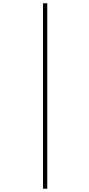

<svg xmlns="http://www.w3.org/2000/svg" viewBox="-20 -886 543 1174"><path d="M243 -866H269V268H243Z"/></svg>

Font: Noto Sans Telugu UI ExtraCondensed Thin
Style: Regular
Weight: 100
Width: 2
Designer: Jelle Bosma - Monotype Design Team
Foundry: Monotype Imaging Inc.
Version: Version 2.006; ttfautohint (v1.8.4.7-5d5b)